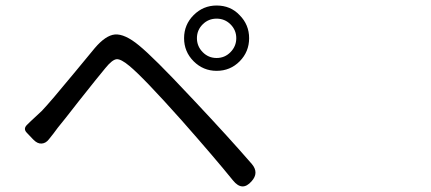

<svg xmlns="http://www.w3.org/2000/svg" viewBox="-20 -717 1540 686"><path d="M812.5 -72.3Q746.1 -154.3 628.9 -287.1Q492.2 -440.4 442.4 -481.4Q412.1 -506.8 396.5 -505.4Q380.9 -503.9 356.4 -473.6Q331.1 -443.4 260.7 -354.5Q206.1 -284.2 186.5 -260.7Q181.6 -253.9 170.9 -239.7Q160.2 -225.6 154.3 -218.8Q143.6 -205.1 128.9 -204.1Q114.3 -203.1 100.6 -216.8L95.7 -221.7L76.2 -242.2Q61.5 -256.8 77.1 -271.5Q80.1 -274.4 86.9 -281.2Q113.3 -305.7 128.9 -320.3Q158.2 -350.6 249 -460.9Q296.9 -519.5 318.4 -544.9Q357.4 -590.8 390.6 -593.8Q425.8 -596.7 476.6 -554.7Q529.3 -511.7 655.3 -377Q668.9 -363.3 674.8 -356.4Q798.8 -224.6 879.9 -130.9Q906.2 -99.6 878.9 -69.3Q845.7 -31.2 812.5 -72.3ZM753.9 -463.9Q706.1 -463.9 671.9 -498Q637.7 -532.2 637.7 -580.6Q637.7 -628.9 671.9 -663.1Q706.1 -697.3 753.9 -697.3Q803.7 -697.3 835.9 -663.1Q870.1 -628.9 870.1 -580.6Q870.1 -532.2 836.4 -498Q802.7 -463.9 753.9 -463.9ZM753.9 -509.8Q783.2 -509.8 803.7 -530.8Q824.2 -551.8 824.2 -580.6Q824.2 -609.4 803.7 -629.9Q783.2 -650.4 753.9 -650.4Q724.6 -650.4 704.1 -629.9Q683.6 -609.4 683.6 -580.6Q683.6 -551.8 704.1 -530.8Q724.6 -509.8 753.9 -509.8Z"/></svg>

Font: Bpmf GenSen Rounded R
Style: R
Weight: 400
Foundry: But Ko
Version: Version 1.320